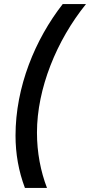

<svg xmlns="http://www.w3.org/2000/svg" viewBox="-20 -770 441 940"><path d="M102 150H210C179 69 161 -23 161 -121C161 -336 257 -572 401 -750H287C152 -577 56 -345 56 -106C56 -18 71 68 102 150Z"/></svg>

Font: Nacelle SemiBold
Style: Italic
Weight: 600
Italic angle: -12°
Designer: Sora Sagano
Foundry: Sora Sagano
Version: Version 1.000;FEAKit 1.0